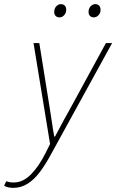

<svg xmlns="http://www.w3.org/2000/svg" viewBox="-104 -686 562 928"><path d="M-40 222Q-50 222 -61.5 220Q-73 218 -84 212L-74 190Q-59 196 -38 196Q7 196 45.5 157Q84 118 116 54L138 10L58 -478H86L136 -166Q142 -132 147 -95.5Q152 -59 158 -26H162Q180 -61 199.5 -96.5Q219 -132 238 -166L408 -478H438L138 68Q114 112 87.5 147Q61 182 29.5 202Q-2 222 -40 222ZM184 -602Q172 -602 165 -609Q158 -616 158 -628Q158 -645 168 -655.5Q178 -666 190 -666Q202 -666 209 -659Q216 -652 216 -638Q216 -623 206 -612.5Q196 -602 184 -602ZM350 -602Q338 -602 331 -609Q324 -616 324 -628Q324 -645 334 -655.5Q344 -666 356 -666Q368 -666 375 -659Q382 -652 382 -638Q382 -623 372 -612.5Q362 -602 350 -602Z"/></svg>

Font: Source Sans 3
Style: Italic
Weight: 200
Italic angle: -11°
Designer: Paul D. Hunt
Foundry: Adobe
Version: Version 3.046;hotconv 1.0.118;makeotfexe 2.5.65603